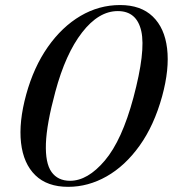

<svg xmlns="http://www.w3.org/2000/svg" viewBox="-20 -731 686 762"><path d="M456.5 -711Q539 -711 586.2 -665.5Q633.5 -620 643.2 -538.5Q653 -457 623.5 -349Q591.5 -233 534 -152.8Q476.5 -72.5 403.2 -31Q330 10.5 250.5 10.5Q167.5 10.5 120.2 -35.5Q73 -81.5 63.5 -164Q54 -246.5 84 -356Q114 -465 170 -544.8Q226 -624.5 299.5 -667.8Q373 -711 456.5 -711ZM509.5 -343.5Q558.5 -527 540.8 -607Q523 -687 447.5 -687Q371.5 -687 305.8 -602.2Q240 -517.5 199.5 -366.5Q165 -239 162.2 -161.2Q159.5 -83.5 184.5 -48.5Q209.5 -13.5 258 -13.5Q328 -13.5 396 -93.8Q464 -174 509.5 -343.5Z"/></svg>

Font: Fraunces 72pt
Style: Italic
Weight: 400
Italic angle: -16°
Version: Version 1.000;[b76b70a41]